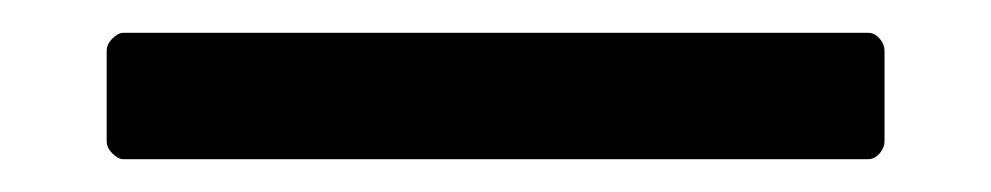

<svg xmlns="http://www.w3.org/2000/svg" viewBox="-20 52 604 117"><path d="M55 149Q52 149 48.5 145.5Q45 142 45 138V83Q45 79 48.5 75.5Q52 72 55 72H509Q513 72 516 75.5Q519 79 519 83V138Q519 142 516 145.5Q513 149 509 149Z"/></svg>

Font: LINE Seed Sans TH App
Style: Regular
Weight: 400
Designer: Dalton Maag Ltd | Thai characters by Cadson Demak Co.,Ltd.
Foundry: Dalton Maag Ltd
Version: Version 1.003